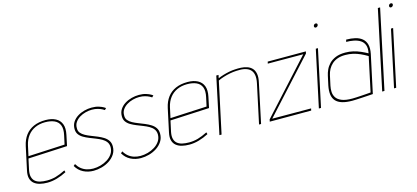

<svg xmlns="http://www.w3.org/2000/svg" viewBox="-60 -1169 3570 1643"><g transform="rotate(-15 1725.5 -347.0)"><path d="M77 -133 98 -230 444 -247 464 -342Q476 -398 462 -435Q448 -472 412 -491Q376 -510 323 -510Q262 -510 217 -490Q172 -470 143.5 -432Q115 -394 103 -339L59 -134Q50 -93 57.5 -65Q65 -37 85.5 -20Q106 -3 136 4.5Q166 12 202 12Q244 12 287.5 -0.5Q331 -13 373 -35L368 -52Q320 -28 282.5 -17.5Q245 -7 204 -7Q171 -7 144.5 -13Q118 -19 100.5 -33.5Q83 -48 76.5 -72.5Q70 -97 77 -133ZM444 -343 427 -265 103 -249 123 -341Q134 -389 160 -423Q186 -457 225.5 -475Q265 -493 315 -493Q363 -493 396.5 -478Q430 -463 443 -430Q456 -397 444 -343Z M837 -461 851 -475Q851 -476 836 -485Q821 -494 794.5 -502.5Q768 -511 732 -511Q700 -511 667 -502.5Q634 -494 606 -476.5Q578 -459 561 -433Q544 -407 544 -372Q544 -343 558 -323.5Q572 -304 595 -290.5Q618 -277 645.5 -266Q673 -255 700 -244.5Q727 -234 750 -221Q773 -208 787 -189.5Q801 -171 802 -144Q802 -109 784.5 -83Q767 -57 738.5 -39Q710 -21 677 -12Q644 -3 612 -3Q582 -3 555 -11.5Q528 -20 506.5 -37.5Q485 -55 470 -81L455 -68Q479 -26 520 -5Q561 16 611 16Q646 16 683 6Q720 -4 751.5 -24.5Q783 -45 802.5 -75Q822 -105 822 -144Q822 -174 808 -195Q794 -216 771 -230.5Q748 -245 720.5 -256.5Q693 -268 665.5 -278.5Q638 -289 615 -301.5Q592 -314 578 -331Q564 -348 565 -373Q564 -403 579.5 -425.5Q595 -448 619.5 -463Q644 -478 673 -485.5Q702 -493 729 -493Q758 -493 780.5 -486.5Q803 -480 817.5 -472.5Q832 -465 837 -461Z M1256 -461 1270 -475Q1270 -476 1255 -485Q1240 -494 1213.5 -502.5Q1187 -511 1151 -511Q1119 -511 1086 -502.5Q1053 -494 1025 -476.5Q997 -459 980 -433Q963 -407 963 -372Q963 -343 977 -323.5Q991 -304 1014 -290.5Q1037 -277 1064.5 -266Q1092 -255 1119 -244.5Q1146 -234 1169 -221Q1192 -208 1206 -189.5Q1220 -171 1221 -144Q1221 -109 1203.5 -83Q1186 -57 1157.5 -39Q1129 -21 1096 -12Q1063 -3 1031 -3Q1001 -3 974 -11.5Q947 -20 925.5 -37.5Q904 -55 889 -81L874 -68Q898 -26 939 -5Q980 16 1030 16Q1065 16 1102 6Q1139 -4 1170.5 -24.5Q1202 -45 1221.5 -75Q1241 -105 1241 -144Q1241 -174 1227 -195Q1213 -216 1190 -230.5Q1167 -245 1139.5 -256.5Q1112 -268 1084.5 -278.5Q1057 -289 1034 -301.5Q1011 -314 997 -331Q983 -348 984 -373Q983 -403 998.5 -425.5Q1014 -448 1038.5 -463Q1063 -478 1092 -485.5Q1121 -493 1148 -493Q1177 -493 1199.5 -486.5Q1222 -480 1236.5 -472.5Q1251 -465 1256 -461Z M1335 -133 1356 -230 1702 -247 1722 -342Q1734 -398 1720 -435Q1706 -472 1670 -491Q1634 -510 1581 -510Q1520 -510 1475 -490Q1430 -470 1401.5 -432Q1373 -394 1361 -339L1317 -134Q1308 -93 1315.5 -65Q1323 -37 1343.5 -20Q1364 -3 1394 4.5Q1424 12 1460 12Q1502 12 1545.5 -0.5Q1589 -13 1631 -35L1626 -52Q1578 -28 1540.5 -17.5Q1503 -7 1462 -7Q1429 -7 1402.5 -13Q1376 -19 1358.5 -33.5Q1341 -48 1334.5 -72.5Q1328 -97 1335 -133ZM1702 -343 1685 -265 1361 -249 1381 -341Q1392 -389 1418 -423Q1444 -457 1483.5 -475Q1523 -493 1573 -493Q1621 -493 1654.5 -478Q1688 -463 1701 -430Q1714 -397 1702 -343Z M2153 -346 2079 0H2097L2170 -345Q2181 -392 2175 -423.5Q2169 -455 2151.5 -473Q2134 -491 2109 -499.5Q2084 -508 2056 -509.5Q2028 -511 2002 -509Q1978 -508 1951.5 -503Q1925 -498 1898 -490Q1871 -482 1848 -472L1854 -500H1834L1728 0H1747L1844 -453Q1865 -463 1893 -472Q1921 -481 1952 -487Q1983 -493 2012 -494Q2053 -497 2083.5 -490Q2114 -483 2132.5 -465.5Q2151 -448 2156.5 -418.5Q2162 -389 2153 -346Z M2628 -501H2290L2286 -484L2600 -483L2178 -19L2174 0H2541L2545 -18L2201 -19L2624 -483Z M2609 0H2628L2735 -501H2716ZM2770 -710Q2763 -710 2757.5 -705.5Q2752 -701 2750 -693Q2749 -686 2752.5 -681Q2756 -676 2763 -676Q2770 -676 2776.5 -681Q2783 -686 2784 -693Q2786 -701 2782 -705.5Q2778 -710 2770 -710Z M3142 -346Q3115 -361 3084.5 -374.5Q3054 -388 3020.5 -396Q2987 -404 2950 -404Q2899 -404 2864 -389.5Q2829 -375 2807 -352Q2785 -329 2773 -302.5Q2761 -276 2756 -252L2738 -169Q2729 -124 2733.5 -90.5Q2738 -57 2758 -34.5Q2778 -12 2814.5 -1Q2851 10 2905 10Q2916 10 2938 9Q2960 8 2986 6.5Q3012 5 3035.5 3.5Q3059 2 3073.5 1Q3088 0 3087 0L3159 -336Q3169 -385 3160 -418.5Q3151 -452 3126.5 -472Q3102 -492 3066.5 -500.5Q3031 -509 2987 -509L2982 -490Q3017 -490 3049.5 -483.5Q3082 -477 3106 -461.5Q3130 -446 3140.5 -418Q3151 -390 3142 -346ZM3137 -323 3072 -18Q3073 -18 3061 -17Q3049 -16 3029 -14.5Q3009 -13 2986 -11.5Q2963 -10 2942.5 -9Q2922 -8 2908 -8Q2849 -8 2815 -22Q2781 -36 2766.5 -58.5Q2752 -81 2750.5 -108.5Q2749 -136 2755 -163L2774 -250Q2780 -278 2793 -302Q2806 -326 2826.5 -344.5Q2847 -363 2876 -373.5Q2905 -384 2944 -384Q2981 -384 3013 -376.5Q3045 -369 3075 -355.5Q3105 -342 3137 -323Z M3170 0H3190L3339 -700H3319Z M3275 0H3294L3401 -501H3382ZM3436 -710Q3429 -710 3423.5 -705.5Q3418 -701 3416 -693Q3415 -686 3418.5 -681Q3422 -676 3429 -676Q3436 -676 3442.5 -681Q3449 -686 3450 -693Q3452 -701 3448 -705.5Q3444 -710 3436 -710Z"/></g></svg>

Font: Advent Pro Thin
Style: Italic
Weight: 250
Italic angle: -12°
Version: Version 3.000